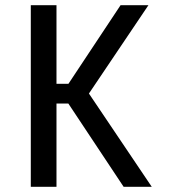

<svg xmlns="http://www.w3.org/2000/svg" viewBox="-20 -720 690 740"><path d="M98.7 0V-700H197.7V-396.9H243.7L444.7 -700H552.1L308.7 -338.6V-380.4L564.9 0H456.5L243.3 -321.1H197.7V0Z"/></svg>

Font: Trispace Thin
Style: Regular
Weight: 100
Designer: Tyler Finck
Foundry: Etcetera Type Company
Version: Version 1.210